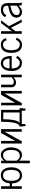

<svg xmlns="http://www.w3.org/2000/svg" viewBox="1986 -2548 761 4774"><g transform="rotate(-90 2367.0 -160.5)"><path d="M257.8 -257.8Q257.8 -103 337.9 -61.5Q362.8 -48.8 394.5 -48.8Q426.3 -48.8 450.9 -61.5Q475.6 -74.2 490.2 -94.2Q504.9 -114.3 514.2 -142.6Q530.3 -191.9 530.3 -257.3Q530.3 -465.8 394 -465.8Q257.8 -465.8 257.8 -257.8ZM193.4 -244.6H123V0H58.6V-515.1H123V-299.3H194.8Q203.6 -402.3 255.1 -461.4Q306.6 -520.5 398.2 -520.5Q489.7 -520.5 542.2 -449.2Q594.7 -377.9 594.7 -258.8Q594.7 -139.6 541.7 -66.9Q488.8 5.9 395.3 5.9Q301.8 5.9 249.5 -63.2Q197.3 -132.3 193.4 -244.6Z M694.3 200.2V-515.1H758.8V-435.1Q770.5 -457 797.4 -479Q848.1 -520.5 903.3 -520.5Q1005.9 -520.5 1059.6 -408.2Q1090.3 -343.8 1090.3 -267.1Q1090.3 -132.3 1024.4 -52.7Q976.6 5.4 897 5.4Q852.1 5.4 810.1 -21.7Q768.1 -48.8 758.8 -68.4V200.2ZM758.8 -124Q781.2 -91.8 813.5 -70.6Q845.7 -49.3 874.8 -49.3Q903.8 -49.3 923.6 -54.9Q943.4 -60.5 962.6 -75.4Q981.9 -90.3 995.6 -114.3Q1025.9 -167 1025.9 -267.1Q1025.9 -389.2 969.2 -439Q939 -465.8 893.1 -465.8Q831.5 -465.8 785.6 -414.1Q773.9 -400.9 758.8 -380.4Z M1185.5 0V-515.1H1250V-164.1L1446.8 -515.1H1543V0H1478.5V-427.7L1242.2 0Z M1608.9 2.9V-54.7Q1684.6 -54.7 1712.9 -249Q1728.5 -360.4 1725.6 -515.1H2022V-54.7H2064.5V2.9Q2055.2 36.1 2055.2 91.3H2005.4Q1998 10.3 2002.9 0H1669.9Q1674.8 10.3 1667.5 91.3H1617.7Q1617.7 42 1608.9 2.9ZM1706.5 -54.7H1957.5V-460.4H1790Q1790 -317.9 1772 -214.6Q1753.9 -111.3 1706.5 -54.7Z M2135.3 0V-515.1H2199.7V-164.1L2396.5 -515.1H2492.7V0H2428.2V-427.7L2191.9 0Z M2834 0V-206.1Q2769 -143.1 2703.1 -143.1Q2642.1 -143.1 2605 -187.5Q2585.4 -210.9 2585.4 -242.7V-515.1H2649.9V-248.5Q2649.9 -223.6 2673.3 -210.4Q2696.8 -197.3 2723.1 -197.3Q2749.5 -197.3 2780.8 -214.6Q2812 -231.9 2834 -256.3V-515.1H2898.4V0Z M3111.3 -505.9Q3146 -520.5 3177.2 -520.5Q3208.5 -520.5 3230.5 -514.9Q3252.4 -509.3 3277.6 -491.9Q3302.7 -474.6 3320.8 -446.3Q3362.8 -379.9 3362.8 -250.5H3053.2Q3053.2 -120.1 3119.1 -72.8Q3151.9 -49.3 3191.9 -49.3Q3267.1 -49.3 3319.8 -142.6L3364.3 -111.8Q3345.2 -76.7 3314.5 -48.3Q3255.9 5.4 3198.7 5.4Q3141.6 5.4 3101.6 -15.6Q3061.5 -36.6 3037.6 -72.3Q3013.7 -107.9 3001.2 -151.9Q2988.8 -195.8 2988.8 -244.1Q2988.8 -292.5 2995.6 -332.3Q3002.4 -372.1 3013.7 -399.9Q3024.9 -427.7 3041 -449.5Q3057.1 -471.2 3074.2 -484.4Q3091.3 -497.6 3111.3 -505.9ZM3056.2 -305.2H3298.3Q3298.3 -377.9 3264.6 -425.8Q3236.3 -465.8 3184.1 -465.8Q3098.6 -465.8 3069.8 -386.7Q3056.2 -349.6 3056.2 -305.2Z M3440.4 -253.9Q3440.4 -520.5 3647.9 -520.5Q3699.2 -520.5 3734.4 -496.1Q3769 -471.7 3780.3 -452.1Q3799.8 -418.9 3807.1 -397L3755.4 -373.5Q3754.4 -383.3 3744.9 -402.3Q3735.4 -421.4 3724.6 -433.6Q3713.9 -445.8 3693.6 -455.8Q3673.3 -465.8 3647.9 -465.8Q3504.9 -465.8 3504.9 -258.3Q3504.9 -157.7 3542.7 -103.5Q3580.6 -49.3 3647.9 -49.3Q3694.3 -49.3 3725.1 -85Q3752 -115.7 3761.2 -139.6L3765.6 -150.4L3816.4 -126Q3799.3 -78.6 3760.3 -40Q3742.7 -22.9 3712.4 -8.8Q3682.1 5.4 3647.9 5.4Q3541.5 5.4 3491 -62.7Q3440.4 -130.9 3440.4 -253.9Z M3914.6 0V-515.1H3979V-246.1L4180.2 -515.1H4250L4103.5 -322.8L4269 0H4201.7L4062.5 -269L3979 -159.2V0Z M4455.1 -298.3Q4520 -321.3 4613.8 -339.8Q4613.8 -417 4584 -442.9Q4557.6 -465.8 4507.3 -465.8Q4445.8 -465.8 4401.4 -418.9Q4382.3 -399.9 4375 -384.8L4328.6 -415.5Q4383.3 -520.5 4514.6 -520.5Q4632.3 -520.5 4665 -430.2Q4678.2 -393.6 4678.2 -341.3V-73.2Q4678.2 -59.1 4683.6 -34.7Q4689 -10.3 4693.4 -1H4628.4Q4613.8 -8.3 4613.8 -83Q4544.9 5.4 4461.9 5.4Q4370.1 5.4 4334.5 -59.1Q4316.4 -91.8 4316.4 -126.7Q4316.4 -161.6 4325.2 -187.7Q4334 -213.9 4352.8 -234.1Q4371.6 -254.4 4395.5 -270Q4419.4 -285.6 4455.1 -298.3ZM4393.1 -182.6Q4380.9 -160.2 4380.9 -124Q4380.9 -87.9 4406.2 -68.6Q4431.6 -49.3 4462.6 -49.3Q4493.7 -49.3 4517.3 -58.6Q4541 -67.9 4560.5 -82.5Q4596.2 -109.4 4613.8 -130.4V-285.2Q4521 -261.2 4503.9 -255.9Q4418 -228 4393.1 -182.6Z"/></g></svg>

Font: News Cycle
Style: Regular
Weight: 500
Version: Version 0.5.2